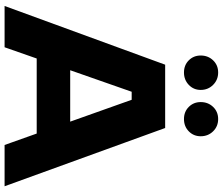

<svg xmlns="http://www.w3.org/2000/svg" viewBox="-87 -884 971 837"><g transform="rotate(90 398.5 -465.5)"><path d="M296 -782Q264 -782 243 -803Q222 -824 222 -855Q222 -887 243 -909Q264 -931 296 -931Q328 -931 350 -909Q372 -887 372 -855Q372 -824 350 -803Q328 -782 296 -782ZM499 -782Q467 -782 446 -803Q425 -824 425 -855Q425 -887 446 -909Q467 -931 499 -931Q531 -931 552.5 -909Q574 -887 574 -855Q574 -824 552.5 -803Q531 -782 499 -782ZM415 -554H380L186 0H6L262 -700H538L792 0H612ZM193 -286H601V-140H193Z"/></g></svg>

Font: Albert Sans Black
Style: Regular
Weight: 900
Designer: Andreas Rasmussen
Foundry: a.Foundry
Version: Version 1.025